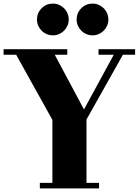

<svg xmlns="http://www.w3.org/2000/svg" viewBox="-20 -989 773 1070"><path d="M462 -323V30H532V61H202V30H272V-321L70 -684H0V-715H355V-684H285L448 -379L614 -684H529V-715H733V-684H665ZM186 -880Q186 -917 212 -943Q238 -969 275 -969Q293 -969 309 -962Q325 -955 337 -943Q349 -931 356 -914.5Q363 -898 363 -880Q363 -862 356 -846Q349 -830 337 -818Q325 -806 309 -799Q293 -792 275 -792Q257 -792 240.5 -799Q224 -806 212 -818Q200 -830 193 -846Q186 -862 186 -880ZM407 -880Q407 -917 433 -943Q459 -969 496 -969Q514 -969 530 -962Q546 -955 558 -943Q570 -931 577 -914.5Q584 -898 584 -880Q584 -862 577 -846Q570 -830 558 -818Q546 -806 530 -799Q514 -792 496 -792Q478 -792 461.5 -799Q445 -806 433 -818Q421 -830 414 -846Q407 -862 407 -880Z"/></svg>

Font: Cafe24 ClassicType
Style: Regular
Weight: 400
Designer: Cafe24 thkim, hmlim, mnelim & 4IR
Foundry: Cafe24
Version: Version 1.000